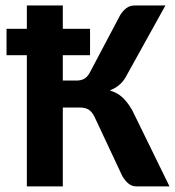

<svg xmlns="http://www.w3.org/2000/svg" viewBox="-20 -668 627 688"><path d="M205.1 -564.9H302.7V-470.2H205.1V-379.4H254.9Q270 -379.4 281.5 -385.5Q293 -391.6 302.2 -408.7L411.1 -614.7Q420.4 -629.4 432.9 -638.9Q445.3 -648.4 462.9 -648.4H572.8L429.2 -389.6Q418.9 -372.6 404.8 -361.6Q390.6 -350.6 373.5 -343.8Q400.4 -335.9 418.7 -319.1Q437 -302.2 454.1 -272.5L587.4 0H470.2Q453.1 0 441.2 -9.5Q429.2 -19 418.5 -36.6L317.9 -251Q308.1 -269.5 296.1 -276.1Q284.2 -282.7 265.6 -282.7H205.1V0H76.2V-470.2H3.4V-564.9H76.2V-648.4H205.1Z"/></svg>

Font: Carlito
Style: Bold
Weight: 700
Designer: Lukasz Dziedzic
Foundry: tyPoland Lukasz Dziedzic
Version: Version 1.104